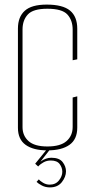

<svg xmlns="http://www.w3.org/2000/svg" viewBox="-20 -648 409 835"><path d="M186 6Q125 6 91.5 -18Q58 -42 58 -92V-524Q58 -574 87.5 -601Q117 -628 183 -628Q253 -628 284.5 -602Q316 -576 316 -523V-390L296 -386V-519Q296 -560 273 -585Q250 -610 186 -610Q124 -610 101 -585Q78 -560 78 -520V-95Q78 -58 104 -34.5Q130 -11 186 -11Q243 -11 269.5 -34.5Q296 -58 296 -96V-224L316 -229V-93Q316 -42 282 -18Q248 6 186 6ZM197 167Q178 167 162.5 159Q147 151 139 143L149 132Q154 139 167.5 147Q181 155 196 155Q222 155 236.5 136.5Q251 118 251 99Q251 81 239.5 65.5Q228 50 201 50Q184 50 170 57.5Q156 65 146 76L133 64L185 0H199L156 55Q179 38 203 38Q238 38 252.5 57Q267 76 267 97Q267 121 249 144Q231 167 197 167Z"/></svg>

Font: Smooch Sans Thin Thin
Style: Regular
Weight: 250
Version: Version 1.010